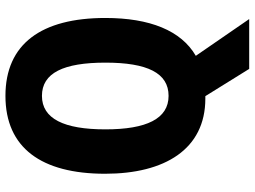

<svg xmlns="http://www.w3.org/2000/svg" viewBox="-135 -723 935 705"><g transform="rotate(-90 332.5 -370.5)"><path d="M619 -451C619 -686 524 -818 333 -818C142 -818 47 -686 47 -452C47 -233 137 -84 323 -84C326 -84 329 -84 332 -84L432 77H615L480 -119C573 -173 619 -288 619 -451ZM210 -451C210 -603 249 -684 333 -684C417 -684 455 -605 455 -451C455 -297 417 -219 333 -219C249 -219 210 -300 210 -451Z"/></g></svg>

Font: Noto Sans Kannada UI Condensed ExtraBold
Style: Regular
Weight: 800
Width: 3
Designer: Jelle Bosma - Monotype Design Team
Foundry: Monotype Imaging Inc.
Version: Version 2.005